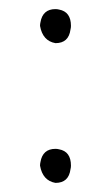

<svg xmlns="http://www.w3.org/2000/svg" viewBox="-20 -399 245 424"><path d="M136.7 -341.8Q136.7 -373 110.4 -377.9Q106.4 -378.9 102.5 -378.9Q74.2 -378.9 69.3 -349.6Q68.4 -345.7 68.4 -341.8Q74.2 -308.6 102.5 -303.7Q131.8 -303.7 135.7 -334Q136.7 -337.9 136.7 -341.8ZM136.7 -33.2Q136.7 -64.5 110.4 -69.3Q106.4 -70.3 102.5 -70.3Q74.2 -70.3 69.3 -41Q68.4 -37.1 68.4 -33.2Q74.2 0 102.5 4.9Q131.8 4.9 135.7 -25.4Q136.7 -29.3 136.7 -33.2Z"/></svg>

Font: Yaldevi Colombo ExtraLight
Style: Regular
Weight: 275
Designer: Sol Matas, Denzil Rajitha, Kosala Senevirathne and Pathum Egodawatta
Foundry: Mooniak
Version: Version 1.020 ; ttfautohint (v1.6)